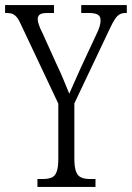

<svg xmlns="http://www.w3.org/2000/svg" viewBox="-25 -734 518 754"><path d="M122 0V-31H142Q164 -31 177.5 -36.5Q191 -42 197.5 -59.5Q204 -77 204 -110V-327L59 -634Q50 -655 42 -665Q34 -675 25 -679Q16 -683 1 -683H-5V-714H187V-683H162Q137 -683 130 -676Q123 -669 123 -659Q123 -650 128 -635.5Q133 -621 141 -606L197 -482Q212 -451 224 -422Q236 -393 247 -366Q255 -384 266 -409Q277 -434 291 -465L353 -598Q363 -618 366.5 -631Q370 -644 370 -654Q370 -670 359 -676.5Q348 -683 323 -683H294V-714H473V-683H468Q455 -683 445.5 -678Q436 -673 427 -660Q418 -647 406 -621L267 -328V-112Q267 -78 273.5 -60.5Q280 -43 294 -37Q308 -31 328 -31H350V0Z"/></svg>

Font: Noto Serif Khmer ExtraCondensed Light
Style: Regular
Weight: 300
Width: 2
Designer: Danh Hong and the Monotype Design Team
Foundry: Monotype Imaging Inc.
Version: Version 2.004